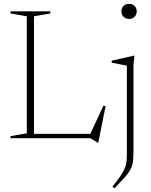

<svg xmlns="http://www.w3.org/2000/svg" viewBox="-20 -730 798 1014"><path d="M499 23H495L458 0H35.5V-11L121.5 -26V-644L35.5 -659V-670H245.5V-659L159.5 -644V-23H457L526.5 -172.5L537.5 -169ZM661.5 -630Q643.5 -630 632.2 -641.8Q621 -653.5 621 -670.5Q621 -687 632.2 -698.2Q643.5 -709.5 661.5 -709.5Q680.5 -709.5 691.2 -698.2Q702 -687 702 -670.5Q702 -653.5 691.2 -641.8Q680.5 -630 661.5 -630ZM650 -383Q642 -384.5 617.5 -389.5Q593 -394.5 570 -399V-409.5L686 -436H690L685 -388.5V71.5Q685 104.5 681.5 126.5Q678 148.5 667.8 167Q657.5 185.5 637.5 208Q617.5 230.5 584.5 265L574 255.5Q601 221.5 616.5 198.8Q632 176 639.2 158.2Q646.5 140.5 648.2 122.8Q650 105 650 81Z"/></svg>

Font: Newsreader Text ExtraLight
Style: Regular
Weight: 275
Designer: Hugues Gentile
Foundry: Production Type
Version: Version 1.001